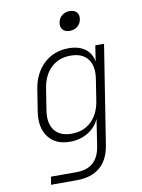

<svg xmlns="http://www.w3.org/2000/svg" viewBox="-101 -833 801 1081"><g transform="rotate(-10 300.0 -292.5)"><path d="M101 180 109 135H254Q374 135 394 15L401 -30L418 -141Q397 -94 352 -67Q307 -40 249 -40Q167 -40 126 -94.5Q85 -149 99 -239L118 -360Q132 -452 189.5 -506Q247 -560 332 -560Q390 -560 426 -533Q462 -506 469 -459L483 -550H533L444 15Q417 180 246 180ZM266 -83Q334 -83 378 -124.5Q422 -166 434 -239L453 -360Q465 -434 434 -475.5Q403 -517 335 -517Q268 -517 224 -475.5Q180 -434 168 -360L149 -239Q137 -166 168 -124.5Q199 -83 266 -83ZM356 -655Q330 -655 316.5 -670Q303 -685 307 -710Q311 -735 329.5 -750Q348 -765 374 -765Q400 -765 413.5 -750Q427 -735 423 -710Q419 -685 400.5 -670Q382 -655 356 -655Z"/></g></svg>

Font: JetBrains Mono Thin
Style: Italic
Weight: 100
Italic angle: -9°
Monospace: yes
Designer: Philipp Nurullin, Konstantin Bulenkov
Foundry: JetBrains
Version: Version 2.305; ttfautohint (v1.8.4.7-5d5b)